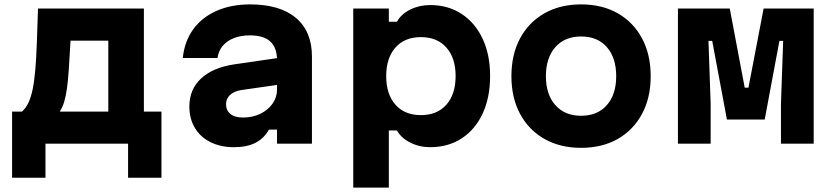

<svg xmlns="http://www.w3.org/2000/svg" viewBox="-20 -654 3790 874"><path d="M35 155V-146H80Q98 -162 109.5 -186.5Q121 -211 128.5 -247Q136 -283 140.5 -334Q145 -385 147.5 -454Q150 -523 153 -615H635V-146H715V155H563V0H187V155ZM252 -146H473V-469H301Q297 -395 293.5 -342.5Q290 -290 285 -253.5Q280 -217 272.5 -191.5Q265 -166 252 -146Z M1252 -391V-269L1078 -244Q1046 -239 1027.5 -222Q1009 -205 1009 -180Q1009 -152 1028.5 -135.5Q1048 -119 1086 -119Q1130 -119 1165 -136Q1200 -153 1220.5 -182Q1241 -211 1241 -246V-380Q1241 -436 1211 -464.5Q1181 -493 1118 -493Q1076 -493 1044.5 -480.5Q1013 -468 994 -445.5Q975 -423 970 -390H812Q820 -466 859.5 -520.5Q899 -575 965.5 -604.5Q1032 -634 1119 -634Q1254 -634 1327 -572.5Q1400 -511 1400 -397V0H1241V-64H1204Q1183 -25 1144 -4.5Q1105 16 1045 16Q984 16 938 -7Q892 -30 867 -72Q842 -114 842 -169Q842 -247 895 -296.5Q948 -346 1046 -361Z M1588 200V-615H1750V-555H1787Q1806 -590 1847.5 -610.5Q1889 -631 1938 -631Q2020 -631 2081.5 -590.5Q2143 -550 2177 -477.5Q2211 -405 2211 -308Q2211 -210 2177 -137Q2143 -64 2081.5 -24Q2020 16 1938 16Q1889 16 1847.5 -5Q1806 -26 1787 -60H1750V200ZM1896 -130Q1970 -130 2012 -177.5Q2054 -225 2054 -308Q2054 -390 2012 -437.5Q1970 -485 1896 -485Q1822 -485 1780 -437.5Q1738 -390 1738 -307Q1738 -225 1780 -177.5Q1822 -130 1896 -130Z M2625 19Q2530 19 2458.5 -21.5Q2387 -62 2347.5 -135.5Q2308 -209 2308 -307Q2308 -406 2347.5 -479.5Q2387 -553 2458.5 -593.5Q2530 -634 2625 -634Q2721 -634 2792 -593.5Q2863 -553 2902.5 -479.5Q2942 -406 2942 -307Q2942 -209 2902.5 -135.5Q2863 -62 2792 -21.5Q2721 19 2625 19ZM2625 -127Q2700 -127 2742.5 -175.5Q2785 -224 2785 -307Q2785 -391 2742.5 -439.5Q2700 -488 2625 -488Q2551 -488 2508 -439.5Q2465 -391 2465 -307Q2465 -224 2508 -175.5Q2551 -127 2625 -127Z M3066 0V-615H3302L3370 -255H3387L3456 -615H3684V0H3535V-181L3545 -468H3528L3461 -110H3289L3222 -468H3205L3215 -181V0Z"/></svg>

Font: Martian Mono SemiExpanded
Style: Bold
Weight: 700
Width: 6
Designer: Roman Shamin
Foundry: Evil Martians
Version: Version 1.000